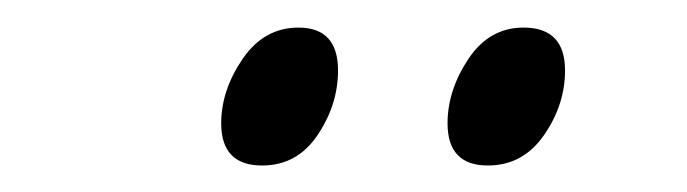

<svg xmlns="http://www.w3.org/2000/svg" viewBox="-20 -619 508 142"><path d="M397.9 -566.9Q397.9 -541.5 382.3 -519Q366.7 -496.6 340.8 -496.6Q311 -496.6 311 -527.8Q311 -552.2 326.4 -575.4Q341.8 -598.6 367.2 -598.6Q397.9 -598.6 397.9 -566.9ZM230 -566.9Q230 -541.5 214.8 -519Q199.7 -496.6 173.8 -496.6Q143.6 -496.6 143.6 -527.8Q143.6 -552.2 159.4 -575.4Q175.3 -598.6 200.7 -598.6Q230 -598.6 230 -566.9Z"/></svg>

Font: Dai Banna SIL Light
Style: Italic
Weight: 300
Italic angle: -11°
Designer: Victor Gaultney
Foundry: SIL International
Version: Version 4.000